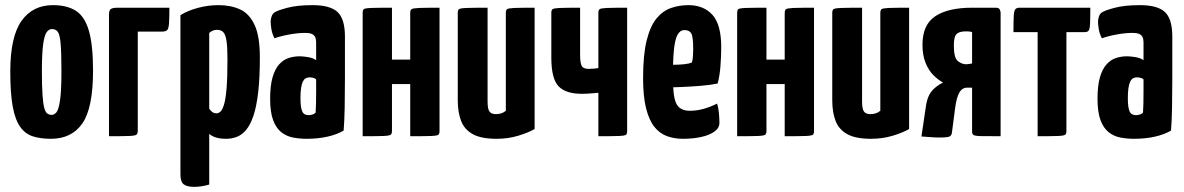

<svg xmlns="http://www.w3.org/2000/svg" viewBox="-20 -530 4608 747"><path d="M178 10Q138 10 108 0.5Q78 -9 58.5 -36.5Q39 -64 29.5 -115.5Q20 -167 20 -251Q20 -387 63.5 -448.5Q107 -510 186 -510Q240 -510 274.5 -488.5Q309 -467 325.5 -411.5Q342 -356 342 -255Q342 -110 300.5 -50Q259 10 178 10ZM181 -83Q191 -83 199.5 -93Q208 -103 213.5 -139Q219 -175 219 -252Q219 -324 216 -359.5Q213 -395 205 -406Q197 -417 182 -417Q171 -417 162 -405.5Q153 -394 148 -358.5Q143 -323 143 -252Q143 -194 145.5 -159.5Q148 -125 152.5 -109Q157 -93 164.5 -88Q172 -83 181 -83Z M404 0V-472Q404 -491 412 -495.5Q420 -500 439 -500H639Q639 -458 637.5 -438Q636 -418 630 -412.5Q624 -407 609 -407H516V-22Q516 -11 511.5 -6.5Q507 -2 483.5 -1Q460 0 404 0Z M736 197Q707 197 694.5 187Q682 177 682 148V-471Q711 -489 750.5 -499.5Q790 -510 830 -510Q878 -510 914 -493.5Q950 -477 970.5 -433Q991 -389 991 -307Q991 -227 984.5 -171Q978 -115 966 -79.5Q954 -44 937.5 -24.5Q921 -5 901.5 2.5Q882 10 860 10Q838 10 822 5.5Q806 1 794 -9V188Q781 192 765.5 194.5Q750 197 736 197ZM822 -89Q830 -89 837.5 -95.5Q845 -102 851.5 -123Q858 -144 861.5 -186.5Q865 -229 865 -300Q865 -348 861 -372.5Q857 -397 848 -405.5Q839 -414 824 -414Q808 -414 794 -402V-107Q801 -97 807.5 -93Q814 -89 822 -89Z M1173 10Q1145 10 1119.5 5Q1094 0 1074 -16Q1054 -32 1042.5 -63Q1031 -94 1031 -146Q1031 -197 1040.5 -229.5Q1050 -262 1066.5 -280Q1083 -298 1103.5 -304.5Q1124 -311 1146 -311Q1157 -311 1177 -308Q1197 -305 1210 -296Q1210 -296 1210 -307.5Q1210 -319 1210 -335Q1210 -351 1210 -365Q1210 -378 1206 -386Q1202 -394 1193 -398Q1184 -402 1168 -402Q1140 -402 1106.5 -396Q1073 -390 1048 -381Q1039 -398 1036 -416Q1033 -434 1033 -446Q1033 -455 1036.5 -465.5Q1040 -476 1047 -481Q1058 -489 1097 -499.5Q1136 -510 1196 -510Q1265 -510 1293.5 -483Q1322 -456 1322 -388V-341Q1322 -284 1322 -224Q1322 -164 1321 -111.5Q1320 -59 1317 -22Q1292 -7 1255 1.5Q1218 10 1173 10ZM1181 -82Q1188 -82 1196 -84.5Q1204 -87 1208 -92Q1209 -103 1209.5 -125.5Q1210 -148 1210 -174Q1210 -200 1210 -221Q1205 -226 1197.5 -227.5Q1190 -229 1184 -229Q1176 -229 1169.5 -225.5Q1163 -222 1158.5 -213Q1154 -204 1151.5 -188.5Q1149 -173 1149 -149Q1149 -131 1150.5 -118.5Q1152 -106 1155.5 -97.5Q1159 -89 1165.5 -85.5Q1172 -82 1181 -82Z M1391 0V-480Q1391 -490 1395 -494Q1399 -498 1423.1 -499Q1447.2 -500 1505 -500V-298H1576V-480Q1576 -490 1580.8 -494Q1585.7 -498 1609.8 -499Q1634 -500 1690 -500V-20Q1690 -10 1686 -6Q1682 -2 1658.5 -1Q1635 0 1576 0V-203H1505V-20Q1505 -10 1500.3 -6Q1495.7 -2 1472.3 -1Q1449 0 1391 0Z M1912 10Q1852 10 1819.5 -8Q1787 -26 1774 -59.5Q1761 -93 1761 -140V-480Q1761 -490 1765.5 -494Q1770 -498 1794.5 -499Q1819 -500 1877 -500V-133Q1877 -118 1879.5 -107.5Q1882 -97 1889 -91.5Q1896 -86 1910 -86Q1920 -86 1930 -89Q1940 -92 1948 -99V-480Q1948 -490 1952.5 -494Q1957 -498 1980 -499Q2003 -500 2060 -500V-28Q2036 -14 1996.5 -2Q1957 10 1912 10Z M2308 0V-169Q2295 -168 2278.5 -166.5Q2262 -165 2244 -165Q2181 -165 2153 -194.5Q2125 -224 2125 -306V-480Q2125 -490 2129.5 -494Q2134 -498 2157.5 -499Q2181 -500 2237 -500V-317Q2237 -286 2243 -274Q2249 -262 2270 -262Q2281 -262 2291 -263Q2301 -264 2308 -265V-480Q2308 -490 2312.5 -494Q2317 -498 2340.5 -499Q2364 -500 2420 -500V-20Q2420 -10 2416 -6Q2412 -2 2388.5 -1Q2365 0 2308 0Z M2637 10Q2603 10 2574.5 -0.5Q2546 -11 2525.5 -37Q2505 -63 2493.5 -109Q2482 -155 2482 -226Q2482 -317 2496 -373Q2510 -429 2534.5 -458.5Q2559 -488 2591 -499Q2623 -510 2658 -510Q2718 -510 2752 -472Q2786 -434 2786 -347Q2786 -311 2783 -272.5Q2780 -234 2772 -205Q2743 -199 2705 -196Q2667 -193 2631 -191.5Q2595 -190 2571.5 -190Q2548 -190 2548 -190L2550 -279Q2550 -279 2564.5 -278.5Q2579 -278 2600 -278Q2621 -278 2641 -280Q2661 -282 2672 -287Q2675 -296 2676 -311.5Q2677 -327 2677 -339Q2677 -387 2669.5 -400Q2662 -413 2643 -413Q2630 -413 2621 -402Q2612 -391 2607 -368.5Q2602 -346 2600 -312.5Q2598 -279 2598 -233Q2598 -198 2600.5 -172.5Q2603 -147 2609.5 -131Q2616 -115 2629.5 -107Q2643 -99 2664 -99Q2691 -99 2717.5 -106.5Q2744 -114 2770 -127Q2775 -112 2777 -90.5Q2779 -69 2779 -52Q2779 -32 2759.5 -18Q2740 -4 2708 3Q2676 10 2637 10Z M2848 0V-480Q2848 -490 2852 -494Q2856 -498 2880.1 -499Q2904.2 -500 2962 -500V-298H3033V-480Q3033 -490 3037.8 -494Q3042.7 -498 3066.8 -499Q3091 -500 3147 -500V-20Q3147 -10 3143 -6Q3139 -2 3115.5 -1Q3092 0 3033 0V-203H2962V-20Q2962 -10 2957.3 -6Q2952.7 -2 2929.3 -1Q2906 0 2848 0Z M3369 10Q3309 10 3276.5 -8Q3244 -26 3231 -59.5Q3218 -93 3218 -140V-480Q3218 -490 3222.5 -494Q3227 -498 3251.5 -499Q3276 -500 3334 -500V-133Q3334 -118 3336.5 -107.5Q3339 -97 3346 -91.5Q3353 -86 3367 -86Q3377 -86 3387 -89Q3397 -92 3405 -99V-480Q3405 -490 3409.5 -494Q3414 -498 3437 -499Q3460 -500 3517 -500V-28Q3493 -14 3453.5 -2Q3414 10 3369 10Z M3634 5Q3617 5 3600 3.5Q3583 2 3565 1L3583 -121Q3588 -153 3603 -173Q3618 -193 3649 -209Q3630 -219 3611.5 -237.5Q3593 -256 3581 -285.5Q3569 -315 3569 -356Q3569 -434 3619 -467Q3669 -500 3762 -500H3854Q3868 -500 3870.5 -491Q3873 -482 3873 -482V0Q3819 0 3796 -0.5Q3773 -1 3767.5 -5Q3762 -9 3762 -17V-189H3743Q3723 -189 3712 -169Q3701 -149 3696 -109L3684 -17Q3683 -4 3675.5 0.5Q3668 5 3634 5ZM3739 -280Q3745 -280 3750.5 -281Q3756 -282 3762 -283V-405Q3756 -407 3750.5 -407.5Q3745 -408 3738 -408Q3713 -408 3702 -398Q3691 -388 3691 -353Q3691 -305 3706.5 -292.5Q3722 -280 3739 -280Z M4017 0V-405H3923Q3923 -446 3924 -466.5Q3925 -487 3930 -493.5Q3935 -500 3946 -500H4222Q4222 -458 4221 -437.5Q4220 -417 4215.5 -411Q4211 -405 4200 -405H4129V-20Q4129 -10 4124.5 -6Q4120 -2 4097 -1Q4074 0 4017 0Z M4392 10Q4364 10 4338.5 5Q4313 0 4293 -16Q4273 -32 4261.5 -63Q4250 -94 4250 -146Q4250 -197 4259.5 -229.5Q4269 -262 4285.5 -280Q4302 -298 4322.5 -304.5Q4343 -311 4365 -311Q4376 -311 4396 -308Q4416 -305 4429 -296Q4429 -296 4429 -307.5Q4429 -319 4429 -335Q4429 -351 4429 -365Q4429 -378 4425 -386Q4421 -394 4412 -398Q4403 -402 4387 -402Q4359 -402 4325.5 -396Q4292 -390 4267 -381Q4258 -398 4255 -416Q4252 -434 4252 -446Q4252 -455 4255.5 -465.5Q4259 -476 4266 -481Q4277 -489 4316 -499.5Q4355 -510 4415 -510Q4484 -510 4512.5 -483Q4541 -456 4541 -388V-341Q4541 -284 4541 -224Q4541 -164 4540 -111.5Q4539 -59 4536 -22Q4511 -7 4474 1.5Q4437 10 4392 10ZM4400 -82Q4407 -82 4415 -84.5Q4423 -87 4427 -92Q4428 -103 4428.5 -125.5Q4429 -148 4429 -174Q4429 -200 4429 -221Q4424 -226 4416.5 -227.5Q4409 -229 4403 -229Q4395 -229 4388.5 -225.5Q4382 -222 4377.5 -213Q4373 -204 4370.5 -188.5Q4368 -173 4368 -149Q4368 -131 4369.5 -118.5Q4371 -106 4374.5 -97.5Q4378 -89 4384.5 -85.5Q4391 -82 4400 -82Z"/></svg>

Font: Yanone Kaffeesatz ExtraLight
Style: Regular
Weight: 200
Designer: Yanone (Cyrillic: Daniel Pouzeot, Huerta Tipografica, and Cyreal)
Foundry: Yanone
Version: Version 2.003